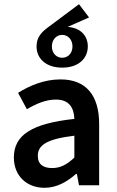

<svg xmlns="http://www.w3.org/2000/svg" viewBox="-20 -882 557 914"><path d="M192 12C250 12 298 -16 342 -54H346L356 0H452V-291C452 -428 390 -504 268 -504C190 -504 120 -474 66 -440L108 -362C152 -388 198 -408 246 -408C312 -408 332 -366 334 -316C132 -294 46 -240 46 -132C46 -46 106 12 192 12ZM228 -82C188 -82 160 -98 160 -140C160 -190 200 -220 334 -236V-132C298 -98 268 -82 228 -82ZM276 -560C354 -560 398 -604 398 -661C398 -708 368 -749 302 -754L404 -799L356 -862L210 -753C177 -729 154 -704 154 -661C154 -604 198 -560 276 -560ZM276 -607C249 -607 227 -628 227 -661C227 -694 249 -716 276 -716C303 -716 325 -694 325 -661C325 -628 303 -607 276 -607Z"/></svg>

Font: Source Sans Pro Semibold
Style: Regular
Weight: 600
Designer: Paul D. Hunt
Foundry: Adobe Systems Incorporated
Version: Version 3.006;hotconv 1.0.111;makeotfexe 2.5.65597